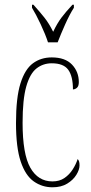

<svg xmlns="http://www.w3.org/2000/svg" viewBox="-20 -786 387 816"><path d="M203 10Q159 10 123.5 -15Q88 -40 68 -99.5Q48 -159 48 -263Q48 -371 67 -431.5Q86 -492 120 -517Q154 -542 200 -542Q257 -542 286 -511.5Q315 -481 315 -437Q315 -420 307 -413Q299 -406 290 -406Q290 -462 270 -489.5Q250 -517 200 -517Q163 -517 135 -495Q107 -473 91.5 -418Q76 -363 76 -264Q76 -131 109 -73Q142 -15 203 -15Q233 -15 254 -29.5Q275 -44 289 -66Q303 -88 310 -110Q314 -106 316 -100Q318 -94 318 -83Q318 -65 304.5 -43Q291 -21 265.5 -5.5Q240 10 203 10ZM184 -606Q173 -640 153 -682.5Q133 -725 116 -753V-766H122Q149 -736 168.5 -711.5Q188 -687 206 -651Q223 -687 241.5 -711.5Q260 -736 288 -766H294V-753Q276 -725 257 -682.5Q238 -640 225 -606Z"/></svg>

Font: Noto Serif Myanmar ExtraCondensed Thin
Style: Regular
Weight: 100
Width: 2
Designer: Ben Mitchell and the Monotype Design Team
Foundry: Monotype Imaging Inc.
Version: Version 2.106; ttfautohint (v1.8.4.7-5d5b)